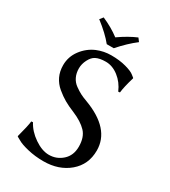

<svg xmlns="http://www.w3.org/2000/svg" viewBox="-199 -911 904 1020"><g transform="rotate(30 253.0 -401.0)"><path d="M215 -697Q179 -742 114 -792L130 -812Q190 -786 236 -751Q293 -791 343 -812L358 -792Q308 -754 258 -697ZM242 -34Q289 -34 324 -65.5Q359 -97 359 -151Q359 -209 329 -240.5Q299 -272 242 -296Q205 -311 179 -326Q153 -341 126 -363.5Q99 -386 84.5 -416.5Q70 -447 70 -485Q70 -537 101.5 -579Q133 -621 180 -641Q221 -658 266 -658Q318 -658 357.5 -647Q397 -636 411 -624L425 -613L427 -610Q408 -547 404 -510L394 -509Q374 -556 336.5 -585Q299 -614 258 -614Q220 -614 197 -602Q178 -592 164.5 -565.5Q151 -539 151 -512Q151 -483 162 -460Q173 -437 194 -422Q215 -407 231.5 -398.5Q248 -390 273 -381Q452 -314 452 -181Q452 -95 390 -42.5Q328 10 234 10Q182 10 136.5 -1Q91 -12 72 -24L52 -35L50 -38Q70 -112 73 -141L83 -142Q106 -98 153 -66Q200 -34 242 -34Z"/></g></svg>

Font: Libertinus Sans
Style: Regular
Weight: 400
Designer: Philipp H. Poll
Foundry: Khaled Hosny
Version: Version 6.1